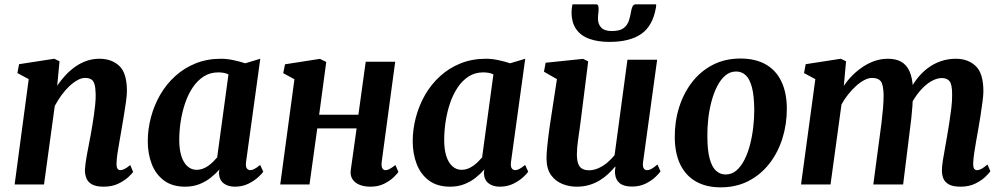

<svg xmlns="http://www.w3.org/2000/svg" viewBox="-20 -832 4524 866"><path d="M238 -445.5Q255.5 -471.5 276.5 -493.8Q297.5 -516 321.5 -532.5Q345.5 -549 372.2 -558Q399 -567 428.5 -567Q483.5 -567 518 -534.8Q552.5 -502.5 552.5 -421Q552.5 -403.5 548.2 -372.5Q544 -341.5 538.2 -307.8Q532.5 -274 528 -247Q524 -222 518.8 -194Q513.5 -166 509.8 -140Q506 -114 505.5 -94Q505.5 -76.5 510.5 -70.5Q515.5 -64.5 522 -64.5Q531 -64.5 541.2 -69.5Q551.5 -74.5 567.5 -87.5L580.5 -56.5Q576 -49.5 559 -33.5Q542 -17.5 514 -3.8Q486 10 447.5 10Q412.5 10 394.2 -0.8Q376 -11.5 369.5 -28.5Q363 -45.5 363 -65Q363.5 -77.5 365.8 -95.2Q368 -113 372 -133.8Q376 -154.5 380 -176.2Q384 -198 388 -218Q391.5 -238.5 395.8 -262.5Q400 -286.5 403.5 -311.8Q407 -337 409.5 -361.2Q412 -385.5 411.5 -407Q411 -436.5 406.2 -452.2Q401.5 -468 391 -474.2Q380.5 -480.5 364 -480.5Q347 -480.5 328.8 -470.2Q310.5 -460 292.2 -442.8Q274 -425.5 257.2 -402.5Q240.5 -379.5 227 -354L178.5 0H46L109.5 -475L58.5 -502.5L66 -542.5L225 -567L248.5 -555.5Z M1090 -103Q1087 -81.5 1093 -73Q1099 -64.5 1109 -64.5Q1117 -64.5 1127.2 -69.8Q1137.5 -75 1153.5 -88L1167.5 -57.5Q1162.5 -49.5 1145 -33.2Q1127.5 -17 1100.5 -3.5Q1073.5 10 1039 10Q1008.5 10 988.8 -5Q969 -20 967.5 -51L969.5 -67.5Q953 -48.5 930.8 -30.8Q908.5 -13 879.8 -1.5Q851 10 815 10Q757 10 719.8 -17.8Q682.5 -45.5 664.5 -92Q646.5 -138.5 646.5 -195Q646.5 -249 660.8 -302.8Q675 -356.5 702.2 -404Q729.5 -451.5 769.8 -488.2Q810 -525 862 -546Q914 -567 977 -567Q1003.5 -567 1034 -560.5Q1064.5 -554 1086 -546.5L1154 -567ZM1010.5 -496.5Q1000.5 -501.5 988.8 -503.5Q977 -505.5 964.5 -505.5Q927.5 -505.5 899 -487.2Q870.5 -469 849.5 -437.8Q828.5 -406.5 815 -366.8Q801.5 -327 795 -284.2Q788.5 -241.5 788.5 -200.5Q788.5 -157.5 798.2 -127.5Q808 -97.5 825.8 -81.8Q843.5 -66 867 -66Q881.5 -66 894.8 -71Q908 -76 919.5 -84.2Q931 -92.5 941 -102.2Q951 -112 959.5 -122Z M1701.5 -101Q1699.5 -81.5 1704.5 -73Q1709.5 -64.5 1718.5 -64.5Q1727 -64.5 1736.2 -69.2Q1745.5 -74 1763.5 -87.5L1777 -56.5Q1772.5 -49 1755.8 -32.8Q1739 -16.5 1712.5 -3.2Q1686 10 1651 10Q1622 10 1601 1.2Q1580 -7.5 1569.5 -24.2Q1559 -41 1562 -64L1588.5 -253H1411L1376 0H1244L1308 -474.5L1257.5 -502L1265.5 -542L1423 -566.5L1451.5 -552.5L1419.5 -314.5H1596.5L1629.5 -553.5H1762.5Z M2285 -103Q2282 -81.5 2288 -73Q2294 -64.5 2304 -64.5Q2312 -64.5 2322.2 -69.8Q2332.5 -75 2348.5 -88L2362.5 -57.5Q2357.5 -49.5 2340 -33.2Q2322.5 -17 2295.5 -3.5Q2268.5 10 2234 10Q2203.5 10 2183.8 -5Q2164 -20 2162.5 -51L2164.5 -67.5Q2148 -48.5 2125.8 -30.8Q2103.5 -13 2074.8 -1.5Q2046 10 2010 10Q1952 10 1914.8 -17.8Q1877.5 -45.5 1859.5 -92Q1841.5 -138.5 1841.5 -195Q1841.5 -249 1855.8 -302.8Q1870 -356.5 1897.2 -404Q1924.5 -451.5 1964.8 -488.2Q2005 -525 2057 -546Q2109 -567 2172 -567Q2198.5 -567 2229 -560.5Q2259.5 -554 2281 -546.5L2349 -567ZM2205.5 -496.5Q2195.5 -501.5 2183.8 -503.5Q2172 -505.5 2159.5 -505.5Q2122.5 -505.5 2094 -487.2Q2065.5 -469 2044.5 -437.8Q2023.5 -406.5 2010 -366.8Q1996.5 -327 1990 -284.2Q1983.5 -241.5 1983.5 -200.5Q1983.5 -157.5 1993.2 -127.5Q2003 -97.5 2020.8 -81.8Q2038.5 -66 2062 -66Q2076.5 -66 2089.8 -71Q2103 -76 2114.5 -84.2Q2126 -92.5 2136 -102.2Q2146 -112 2154.5 -122Z M2580 10Q2548.5 10 2517.8 -1.8Q2487 -13.5 2466.2 -41.2Q2445.5 -69 2445 -117Q2445 -134.5 2446.8 -155.2Q2448.5 -176 2451.2 -199.2Q2454 -222.5 2457.2 -246.2Q2460.5 -270 2464 -292.5L2492 -475L2433.5 -508.5L2441 -549L2610 -566.5L2633 -555L2599.5 -289Q2597 -267.5 2593.8 -246Q2590.5 -224.5 2587.8 -204.5Q2585 -184.5 2583.5 -167.5Q2582 -150.5 2582 -137Q2582 -109.5 2588 -93.5Q2594 -77.5 2606.2 -70.8Q2618.5 -64 2636.5 -64Q2658.5 -64 2680 -73.8Q2701.5 -83.5 2719.8 -99.2Q2738 -115 2752 -132L2810 -562.5H2944L2880.5 -101Q2878 -82 2883.2 -73.2Q2888.5 -64.5 2898.5 -64.5Q2907.5 -64.5 2917.5 -69.8Q2927.5 -75 2945.5 -90L2959 -59Q2954 -51 2937 -34.5Q2920 -18 2892.8 -4.2Q2865.5 9.5 2830.5 9.5Q2794 9.5 2775.5 -5.5Q2757 -20.5 2754.5 -46.5Q2754 -49 2753.8 -52.8Q2753.5 -56.5 2753.8 -61Q2754 -65.5 2754.8 -70.2Q2755.5 -75 2756 -79L2754 -80Q2740.5 -64 2723.8 -48Q2707 -32 2685.5 -18.8Q2664 -5.5 2638 2.2Q2612 10 2580 10ZM2668 -812.5Q2675.5 -812.5 2677.8 -806.8Q2680 -801 2680 -792Q2680 -781.5 2678.5 -770.2Q2677 -759 2677 -748.5Q2677 -723.5 2691.5 -707.8Q2706 -692 2739.5 -692Q2775.5 -692 2792.5 -705Q2809.5 -718 2816.2 -738Q2823 -758 2826 -778.5Q2828 -791 2832.5 -801.8Q2837 -812.5 2847.5 -812.5H2939.5Q2939.5 -809 2939.5 -805.2Q2939.5 -801.5 2938.5 -797.5Q2924.5 -715.5 2872.8 -679.2Q2821 -643 2729 -643Q2676.5 -643 2638.2 -656.8Q2600 -670.5 2579 -700.2Q2558 -730 2558 -777Q2558 -785.5 2559 -794.5Q2560 -803.5 2562 -812.5Z M3319.5 -568Q3386.5 -568 3433 -542Q3479.5 -516 3504 -465.5Q3528.5 -415 3529 -342.5Q3529 -271 3508.8 -207Q3488.5 -143 3449.8 -93.5Q3411 -44 3355.8 -15.5Q3300.5 13 3230.5 13Q3165.5 13 3119.2 -13.2Q3073 -39.5 3048.5 -89.8Q3024 -140 3023.5 -212.5Q3023 -284 3043.2 -348.2Q3063.5 -412.5 3102 -462Q3140.5 -511.5 3195.5 -539.8Q3250.5 -568 3319.5 -568ZM3300.5 -509.5Q3272.5 -509.5 3251.2 -491.2Q3230 -473 3214.5 -442.5Q3199 -412 3189 -374Q3179 -336 3174.5 -295.8Q3170 -255.5 3170.5 -218.5Q3170.5 -154 3181 -116Q3191.5 -78 3210 -61.5Q3228.5 -45 3253 -45Q3280.5 -45 3301.5 -63Q3322.5 -81 3338 -111.8Q3353.5 -142.5 3363.2 -180.5Q3373 -218.5 3377.5 -259Q3382 -299.5 3382 -336.5Q3381.5 -401.5 3371.2 -439.2Q3361 -477 3343 -493.2Q3325 -509.5 3300.5 -509.5Z M3796 -555.5 3786 -444.5Q3802.5 -470 3825 -492.2Q3847.5 -514.5 3873.2 -531.5Q3899 -548.5 3927.2 -557.8Q3955.5 -567 3984.5 -567Q4020.5 -567 4044.8 -553.5Q4069 -540 4082.5 -510Q4096 -480 4098 -429.5Q4098 -422.5 4098 -414.8Q4098 -407 4097.5 -398.8Q4097 -390.5 4096 -382L4077 -409.5Q4093 -446.5 4115.2 -475.5Q4137.5 -504.5 4165 -525Q4192.5 -545.5 4224.2 -556.2Q4256 -567 4291.5 -567Q4346 -567 4380.8 -534.2Q4415.5 -501.5 4415.5 -420.5Q4415.5 -403.5 4411.5 -372.8Q4407.5 -342 4402.2 -308.2Q4397 -274.5 4392 -247Q4387.5 -221.5 4382.5 -193.8Q4377.5 -166 4373.8 -140Q4370 -114 4369.5 -94Q4369.5 -76.5 4374.2 -70.5Q4379 -64.5 4386.5 -64.5Q4396 -64.5 4406.2 -70Q4416.5 -75.5 4434 -90L4447 -59.5Q4442 -52 4425 -35.2Q4408 -18.5 4379.5 -4.2Q4351 10 4312.5 10Q4277 10 4258.8 -0.8Q4240.5 -11.5 4234.2 -28.8Q4228 -46 4228.5 -64.5Q4228.5 -81.5 4232.5 -107.2Q4236.5 -133 4242 -162Q4247.5 -191 4252 -219Q4256.5 -246 4261.8 -279Q4267 -312 4271 -345.2Q4275 -378.5 4274.5 -407Q4274.5 -450.5 4263.2 -465.2Q4252 -480 4228 -480Q4209 -480 4187.2 -469.2Q4165.5 -458.5 4144.8 -438.2Q4124 -418 4106 -390.5Q4088 -363 4076.5 -330L4098 -406.5Q4097.5 -383.5 4095.5 -355.5Q4093.5 -327.5 4090.5 -299.5Q4087.5 -271.5 4084 -246.5L4053.5 0H3919L3948 -218Q3952 -246 3956 -278.5Q3960 -311 3962.8 -344Q3965.5 -377 3965.5 -405Q3964 -452 3952.2 -466.2Q3940.5 -480.5 3913 -480.5Q3897.5 -480.5 3879.2 -471.2Q3861 -462 3842.2 -445.2Q3823.5 -428.5 3806.2 -407Q3789 -385.5 3775.5 -361L3726 0H3593L3657.5 -475L3606.5 -502.5L3614 -542.5L3772.5 -567Z"/></svg>

Font: Merriweather 20pt
Style: Bold Italic
Weight: 700
Italic angle: -7.8°
Version: Version 2.101